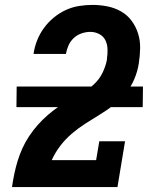

<svg xmlns="http://www.w3.org/2000/svg" viewBox="-20 -763 640 783"><path d="M29 0V-1Q33 -28 38.5 -54.5Q44 -81 52 -107Q60 -133 71.5 -158.5Q83 -184 99 -208Q115 -232 134 -253.5Q153 -275 175 -294Q197 -313 220.5 -329Q244 -345 269 -359Q294 -373 319 -387Q344 -401 365 -421Q386 -441 398.5 -467Q411 -493 416 -519V-522Q419 -542 418.5 -562Q418 -582 410 -598.5Q402 -615 385 -624Q368 -633 348 -633Q331 -633 313 -627Q295 -621 281 -608Q267 -595 259.5 -578Q252 -561 249 -544V-543H117V-545Q121 -572 131.5 -598.5Q142 -625 159 -648.5Q176 -672 199 -691Q222 -710 248 -722Q274 -734 302 -738.5Q330 -743 357 -743Q388 -743 418 -737Q448 -731 473.5 -716.5Q499 -702 516.5 -678.5Q534 -655 543 -626.5Q552 -598 551.5 -567Q551 -536 546 -504Q541 -472 528 -441Q515 -410 493.5 -383Q472 -356 444.5 -335Q417 -314 387.5 -296Q358 -278 329 -259.5Q300 -241 273.5 -218.5Q247 -196 226 -168.5Q205 -141 191 -110H372L385 -187H490L459 0ZM562 -326H47L48 -410H563Z"/></svg>

Font: Iosevka HT Extrabold Extended
Style: Italic
Weight: 800
Width: 7
Italic angle: -9°
Monospace: yes
Designer: Belleve Invis
Foundry: Belleve Invis
Version: Version 32.3.0; ttfautohint (v1.8.4)